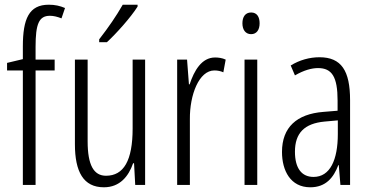

<svg xmlns="http://www.w3.org/2000/svg" viewBox="-20 -785 1572 815"><path d="M212 -486V-532H131V-586C131 -683 145 -718 192 -718C207 -718 224 -714 241 -707L256 -751C235 -760 214 -765 187 -765C103 -765 77 -705 77 -588V-534L10 -518V-486H77V0H131V-486Z M564 -757V-765H501C473 -716 442 -671 401 -618V-606H434C474 -643 535 -711 564 -757ZM596 -532H543V-240C543 -103 505 -39 430 -39C378 -39 352 -84 352 -185V-532H298V-173C298 -56 334 10 421 10C489 10 526 -37 545 -92H549L554 0H596Z M893 -541C836 -541 804 -485 785 -427H782L774 -532H732V0H786V-279C785 -383 825 -486 890 -486C904 -486 918 -483 928 -478L938 -532C923 -539 907 -541 893 -541Z M1046 -732C1021 -732 1009 -713 1009 -686C1009 -659 1022 -640 1046 -640C1069 -640 1082 -658 1082 -686C1082 -713 1071 -732 1046 -732ZM1072 -532H1018V0H1072Z M1336 -542C1294 -542 1251 -530 1214 -507L1232 -465C1270 -487 1303 -496 1330 -496C1389 -496 1413 -459 1413 -358V-315L1352 -310C1240 -301 1177 -245 1177 -140C1177 -61 1213 10 1297 10C1363 10 1396 -31 1416 -84H1418L1425 0H1466V-360C1466 -485 1429 -542 1336 -542ZM1358 -269 1414 -274V-216C1414 -106 1381 -34 1311 -34C1261 -34 1232 -70 1232 -141C1232 -220 1272 -261 1358 -269Z"/></svg>

Font: Noto Sans Georgian ExtraCondensed Light
Style: Regular
Weight: 300
Width: 2
Designer: Monotype Design Team, Akaki Razmadze
Foundry: Google LLC
Version: Version 2.005